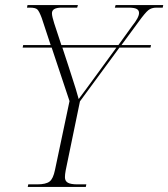

<svg xmlns="http://www.w3.org/2000/svg" viewBox="-20 -734 661 754"><path d="M89 0 91 -10H126Q160 -10 174.5 -21Q189 -32 196 -67L253 -337L183 -547H69L71 -557H179L144 -663Q134 -690 126.5 -697Q119 -704 98 -704H86L88 -714H286L283 -704H222Q184 -704 184 -682Q184 -675 186.5 -665Q189 -655 193 -642L221 -557H445L499 -632Q512 -648 519 -661Q526 -674 526 -683Q526 -694 516.5 -699Q507 -704 485 -704H431L434 -714H621L619 -704H594Q575 -704 562.5 -694Q550 -684 524 -648L457 -557H573L571 -547H449L294 -336L238 -65Q235 -49 235 -38Q235 -23 246.5 -16.5Q258 -10 284 -10H319L317 0ZM248 -477Q254 -458 262 -433.5Q270 -409 277.5 -385Q285 -361 289 -345Q303 -364 319.5 -386Q336 -408 359 -440L437 -547H225Z"/></svg>

Font: Noto Serif Display SemiCondensed ExtraLight
Style: Italic
Weight: 200
Width: 4
Italic angle: -12°
Designer: Monotype Design Team
Foundry: Monotype Imaging Inc.
Version: Version 2.009